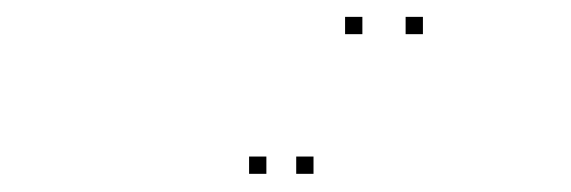

<svg xmlns="http://www.w3.org/2000/svg" viewBox="-20 -828 660 222"><path d="M399 -788.5V-808.5H379V-788.5ZM469 -788.5V-808.5H449V-788.5ZM342.5 -627V-647H322.5V-627ZM288 -627V-647H268V-627Z"/></svg>

Font: Monaspace Neon Dots Var
Style: Regular
Weight: 400
Designer: Riley Cran and the Lettermatic Team
Version: Version 1.100 (Monaspace Neon Dots)